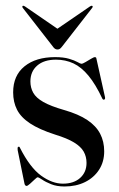

<svg xmlns="http://www.w3.org/2000/svg" viewBox="-20 -650 422 679"><path d="M202.5 -0.5Q241 -0.5 263.5 -20.8Q286 -41 286 -74Q286 -96 276 -113.8Q266 -131.5 241.8 -146.2Q217.5 -161 175 -174Q119 -192 86.5 -213.5Q54 -235 40.2 -262Q26.5 -289 26.5 -323.5Q26.5 -383 66.8 -415.5Q107 -448 174.5 -448Q204.5 -448 224 -442.2Q243.5 -436.5 254 -430.5Q264.5 -424.5 268 -424.5Q272.5 -424.5 282.5 -430.5Q292.5 -436.5 302.2 -442.2Q312 -448 315 -448Q317 -448 318.8 -447.2Q320.5 -446.5 321 -442.5L351 -308Q352 -304 351.5 -301.5Q351 -299 349 -298Q347 -297 345.2 -297.8Q343.5 -298.5 342 -301Q318 -352 293 -382.2Q268 -412.5 239.8 -425.8Q211.5 -439 178 -439Q135.5 -439 111.5 -418Q87.5 -397 87.5 -362Q87.5 -340 97.5 -322Q107.5 -304 133.5 -289.2Q159.5 -274.5 206.5 -261Q257.5 -246.5 288.8 -225.5Q320 -204.5 334.2 -177Q348.5 -149.5 348.5 -115Q348.5 -77.5 330.2 -49.5Q312 -21.5 280.5 -6Q249 9.5 208 9.5Q181 9.5 161 1.5Q141 -6.5 129 -14.8Q117 -23 113 -23Q110.5 -23 102.5 -15.2Q94.5 -7.5 86 0Q77.5 7.5 74 7.5Q72 7.5 69.8 5.8Q67.5 4 66.5 -1L42.5 -119Q42 -124.5 42.2 -127Q42.5 -129.5 44.5 -130.5Q46.5 -132 48 -131Q49.5 -130 50.5 -127.5Q86 -57.5 125.2 -29Q164.5 -0.5 202.5 -0.5ZM202.5 -535 68 -627.5Q65.5 -629 63.5 -629.5Q61.5 -630 60 -629Q59 -628 59 -626Q59 -624 61 -621.5L166.5 -486Q170.5 -480 174.5 -477.5Q178.5 -475 183 -475Q188.5 -475 192 -477.5Q195.5 -480 200 -486L305.5 -621.5Q307.5 -624 307.8 -626Q308 -628 306.5 -629Q305 -630 303 -629.5Q301 -629 298.5 -627.5L163.5 -535Z"/></svg>

Font: Fraunces 96pt
Style: Regular
Weight: 400
Version: Version 1.000;[b76b70a41]